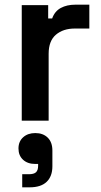

<svg xmlns="http://www.w3.org/2000/svg" viewBox="-20 -516 431 821"><path d="M73 0V-494H186V-437H203Q214 -468 240 -482Q266 -496 302 -496H362V-394H300Q250 -394 219 -367.5Q188 -341 188 -286V0ZM75 285V229H103Q125 229 134 220.5Q143 212 143 193V185H130Q98 185 78.5 167Q59 149 59 119Q59 89 79 71Q99 53 131 53Q164 53 184 72.5Q204 92 204 128V195Q204 238 179.5 261.5Q155 285 107 285Z"/></svg>

Font: Space Grotesk SemiBold
Style: Regular
Weight: 600
Designer: Florian Karsten
Foundry: Florian Karsten
Version: Version 2.000